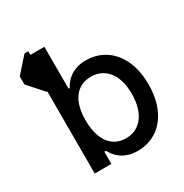

<svg xmlns="http://www.w3.org/2000/svg" viewBox="-174 -887 992 1035"><g transform="rotate(-30 321.5 -369.5)"><path d="M37.6 -605.1V-655.5L121.4 -750H145.2V-727.3H232.2V-466.6H239Q246.1 -479 257.1 -494Q268.1 -508.9 285.7 -521.8Q303.3 -534.8 328.5 -543.7Q353.7 -552.6 388.5 -552.6Q437.9 -552.6 479.8 -533.6Q521.7 -514.6 552.4 -478.5Q583.1 -442.5 600.3 -390.3Q617.5 -338.1 617.5 -271.7Q617.5 -205.3 600.5 -152.9Q583.5 -100.5 553.1 -64.1Q522.7 -27.7 480.8 -8.5Q438.9 10.7 389.6 10.7Q354.4 10.7 329 1.8Q303.6 -7.1 285.9 -20.4Q268.1 -33.7 256.9 -48.8Q245.7 -63.9 239 -76H229.4V0H125.7V-511.4H121.4ZM367.9 -79.9Q404.1 -79.9 431.5 -94.6Q458.8 -109.4 477.1 -135.1Q495.4 -160.9 504.6 -196.2Q513.8 -231.5 513.8 -272.7Q513.8 -313.6 504.8 -348.4Q495.7 -383.2 477.5 -408.4Q459.2 -433.6 431.8 -448Q404.5 -462.4 367.9 -462.4Q331.7 -462.4 305 -448.3Q278.4 -434.3 260.8 -409.3Q243.3 -384.2 234.7 -349.3Q226.2 -314.3 226.2 -272.7Q226.2 -230.8 234.9 -195.5Q243.6 -160.2 261.2 -134.4Q278.8 -108.7 305.6 -94.3Q332.4 -79.9 367.9 -79.9Z"/></g></svg>

Font: Cannonade Med
Style: Regular
Weight: 500
Designer: Rasmus Andersson
Foundry: rsms
Version: Version 3.012;git-f93a4a705